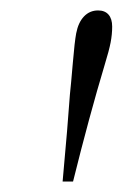

<svg xmlns="http://www.w3.org/2000/svg" viewBox="-20 -730 235 368"><path d="M114 -549Q116 -567 119.5 -608.5Q123 -650 126 -666Q130 -687 141 -698.5Q152 -710 168 -710Q181 -710 188 -702Q195 -694 195 -679Q195 -664 192 -648.5Q189 -633 181 -607Q151 -507 120 -382H100Q110 -491 114 -549Z"/></svg>

Font: Fahkwang Light
Style: Italic
Weight: 300
Italic angle: -10°
Version: Version 1.000; ttfautohint (v1.6)